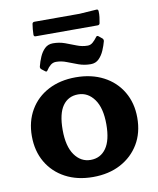

<svg xmlns="http://www.w3.org/2000/svg" viewBox="-92 -906 815 990"><g transform="rotate(-10 315.5 -410.5)"><path d="M315 13Q233 13 171 -20Q109 -53 74.5 -112Q40 -171 40 -249Q40 -326 74.5 -385Q109 -444 171 -476.5Q233 -509 315 -509Q397 -509 459.5 -476.5Q522 -444 557 -385Q592 -326 592 -249Q592 -170 557 -111.5Q522 -53 460 -20Q398 13 315 13ZM318 -76Q370 -76 399.5 -118Q429 -160 429 -243Q429 -329 396 -374.5Q363 -420 312 -420Q260 -420 231 -379Q202 -338 202 -253Q202 -167 234.5 -121.5Q267 -76 318 -76ZM149 -580Q141 -586 143 -596Q149 -620 159.5 -644.5Q170 -669 187 -685.5Q204 -702 230 -702Q263 -702 292 -691.5Q321 -681 348.5 -670Q376 -659 405 -659Q420 -659 432 -669.5Q444 -680 455 -695Q460 -703 468 -697L485 -683Q492 -678 491 -668Q485 -645 474.5 -620.5Q464 -596 447 -579Q430 -562 404 -562Q371 -562 341.5 -572.5Q312 -583 284.5 -594Q257 -605 229 -605Q213 -605 200.5 -595Q188 -585 178 -569Q173 -561 166 -567ZM144 -819Q146 -828 156 -828H392L481 -834Q490 -835 491 -825Q492 -809 490 -793.5Q488 -778 485 -762Q483 -753 473 -753H149Q139 -753 139 -763Q139 -777 140.5 -791Q142 -805 144 -819Z"/></g></svg>

Font: Hahmlet
Style: Bold
Weight: 700
Designer: Minjoo Ham & Mark Frömberg
Foundry: hypertype
Version: Version 1.002; ttfautohint (v1.8.3)